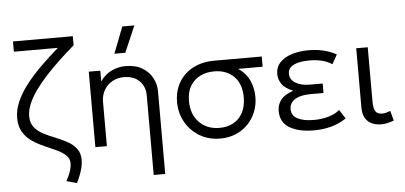

<svg xmlns="http://www.w3.org/2000/svg" viewBox="-59 -881 2590 1229"><g transform="rotate(-5 1235.5 -267.0)"><path d="M388 219 322 200.5Q343.5 160.5 351 135Q358.5 109.5 358.5 90.5Q358.5 58 335.8 36.8Q313 15.5 277 -1.2Q241 -18 200.8 -35.2Q160.5 -52.5 124.5 -76.5Q88.5 -100.5 65.8 -137.2Q43 -174 43 -229Q43 -283.5 67.5 -337.5Q92 -391.5 134.2 -445.2Q176.5 -499 230 -551.2Q283.5 -603.5 341.5 -654H59V-720H443.5V-662Q391.5 -617 343.5 -571.8Q295.5 -526.5 255 -482Q214.5 -437.5 184.2 -394.8Q154 -352 137.2 -311.2Q120.5 -270.5 120.5 -233Q120.5 -190 143 -162.2Q165.5 -134.5 201 -116.2Q236.5 -98 276 -82.5Q315.5 -67 350.8 -47.8Q386 -28.5 408.5 0.2Q431 29 431 74.5Q431 93.5 426.5 115.5Q422 137.5 412.5 163.2Q403 189 388 219Z M882 210V-301.5Q882 -359 845.2 -394.8Q808.5 -430.5 745.5 -430.5Q704.5 -430.5 671.5 -412Q638.5 -393.5 619 -360.2Q599.5 -327 599.5 -283V0H525.5V-485H599.5V-416Q632 -461 674.8 -480.5Q717.5 -500 762 -500Q827 -500 870.2 -473.8Q913.5 -447.5 934.8 -406.8Q956 -366 956 -324V210ZM699 -585 764.5 -754.5H842L769 -585Z M1327 15Q1253 15 1195.2 -19.5Q1137.5 -54 1104.5 -112.2Q1071.5 -170.5 1071.5 -241.5Q1071.5 -295 1090 -340Q1108.5 -385 1142.8 -417.2Q1177 -449.5 1224.5 -467.2Q1272 -485 1329.5 -485H1637V-419.5H1478.5Q1529 -387.5 1551.5 -337.2Q1574 -287 1574 -232Q1574 -180 1556 -135.2Q1538 -90.5 1505.2 -56.8Q1472.5 -23 1427.2 -4Q1382 15 1327 15ZM1328.5 -53.5Q1380 -53.5 1418.5 -75Q1457 -96.5 1478.2 -137Q1499.5 -177.5 1499.5 -235Q1499.5 -321.5 1451.5 -369.2Q1403.5 -417 1324.5 -417Q1274.5 -417 1234.8 -397.2Q1195 -377.5 1171.5 -338.5Q1148 -299.5 1148 -242Q1148 -156 1198.2 -104.8Q1248.5 -53.5 1328.5 -53.5Z M1928 15Q1833 15 1773.8 -19.5Q1714.5 -54 1714.5 -128Q1714.5 -167.5 1737.2 -198.2Q1760 -229 1818.5 -249.5Q1765.5 -271 1745.8 -301Q1726 -331 1726 -363.5Q1726 -409.5 1755 -439.5Q1784 -469.5 1832 -484.2Q1880 -499 1937 -499Q1986.5 -499 2030.5 -489.2Q2074.5 -479.5 2117 -456.5L2083.5 -396.5Q2055 -415.5 2018.2 -424.5Q1981.5 -433.5 1937.5 -433.5Q1901 -433.5 1869.8 -426.5Q1838.5 -419.5 1819.5 -403.5Q1800.5 -387.5 1800.5 -360Q1800.5 -322.5 1836 -300.8Q1871.5 -279 1926.5 -279H2010.5V-218H1927.5Q1887 -218 1856.5 -208.8Q1826 -199.5 1808.8 -180.8Q1791.5 -162 1791.5 -133.5Q1791.5 -92 1829.5 -71.8Q1867.5 -51.5 1934 -51.5Q1985 -51.5 2028.5 -64Q2072 -76.5 2100.5 -100.5L2137.5 -43.5Q2093 -13.5 2041 0.8Q1989 15 1928 15Z M2362 14Q2328 14 2301.2 1.8Q2274.5 -10.5 2259.2 -36.5Q2244 -62.5 2244 -103V-485H2318V-138.5Q2318 -91 2330.8 -72.5Q2343.5 -54 2375.5 -54Q2386.5 -54 2399.5 -57.5Q2412.5 -61 2426 -66.5L2443 -3Q2423 4.5 2402 9.2Q2381 14 2362 14Z"/></g></svg>

Font: Geologica Roman ExtraLight
Style: Regular
Weight: 250
Designer: Sindre Bremnes, Frode Helland
Foundry: Monokrom Skriftforlag AS
Version: Version 1.010;gftools[0.9.28]